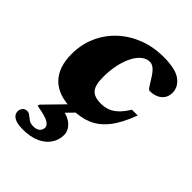

<svg xmlns="http://www.w3.org/2000/svg" viewBox="-214 -579 933 933"><g transform="rotate(45 252.5 -113.0)"><path d="M115.5 254Q75.5 254 55.8 242Q36 230 36 209.5Q36 195.5 44.8 185.2Q53.5 175 68.5 175Q79.5 175 89 183Q98.5 191 110.5 199.2Q122.5 207.5 141 207.5Q164 207.5 175.5 197Q187 186.5 187 170Q187 156 167.5 144Q148 132 85.5 121.5L89 110.5L221 -24.5H278L150 106.5L165.5 42Q229 55 253.2 78.5Q277.5 102 277.5 131.5Q277.5 164 259.5 192Q241.5 220 205.5 237Q169.5 254 115.5 254ZM320.5 -415.5Q298 -415.5 278.2 -399.5Q258.5 -383.5 243.8 -354.8Q229 -326 220.5 -287Q212 -248 212 -202Q212 -147.5 230.8 -125.2Q249.5 -103 295 -103Q321 -103 342.8 -111.2Q364.5 -119.5 384.2 -138.5Q404 -157.5 423.5 -189H463Q434.5 -111.5 399.2 -67Q364 -22.5 319.5 -3.8Q275 15 218.5 15Q121 15 72.8 -33.5Q24.5 -82 24.5 -172.5Q24.5 -239.5 49.5 -295.5Q74.5 -351.5 119 -392.8Q163.5 -434 222.8 -456.8Q282 -479.5 351 -479.5Q434 -479.5 469.5 -452.8Q505 -426 505 -387Q505 -353 481.2 -333.5Q457.5 -314 420.5 -314Q414 -314 405.5 -326.5Q397 -339 382 -363.5Q367 -388.5 352 -402Q337 -415.5 320.5 -415.5Z"/></g></svg>

Font: Newsreader ExtraBold
Style: Italic
Weight: 800
Italic angle: -17°
Designer: Hugues Gentile
Foundry: Production Type
Version: Version 1.003